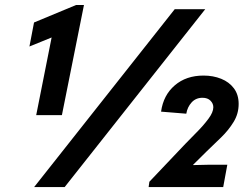

<svg xmlns="http://www.w3.org/2000/svg" viewBox="-20 -757 1015 777"><path d="M126.5 -291 196.8 -645 210.9 -614.3 99.1 -568.8 117.7 -666 288.1 -736.8H319.8L230.5 -291ZM118.2 0 687 -719.7H810.5L241.7 0ZM581.5 0 584.5 -21.5 730 -174.8Q750 -195.8 776.6 -222.4Q803.2 -249 823.2 -275.9Q843.3 -302.7 843.3 -323.2Q843.3 -337.9 831.8 -349.6Q820.3 -361.3 799.3 -361.3Q772.5 -361.3 755.4 -342.5Q738.3 -323.7 733.9 -296.9L631.8 -305.2Q641.1 -372.1 687.3 -411.6Q733.4 -451.2 803.7 -451.2Q842.8 -451.2 875 -438.2Q907.2 -425.3 926.5 -399.7Q945.8 -374 945.8 -336.4Q945.8 -296.9 925.5 -263.7Q905.3 -230.5 875.2 -201.2Q845.2 -171.9 814.5 -142.6L761.7 -90.3L761.2 -88.9L822.8 -90.3H899.9L883.3 0Z"/></svg>

Font: Reddit Sans
Style: Bold Italic
Weight: 700
Italic angle: -11.25°
Designer: Stephen Hutchings
Version: Version 1.013